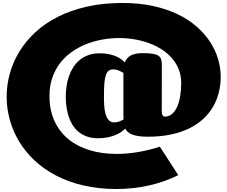

<svg xmlns="http://www.w3.org/2000/svg" viewBox="-20 -1040 1530 1296"><path d="M752 -213.9Q768.6 -213.9 785.2 -220.2Q801.8 -226.6 814 -233.9Q813.5 -237.8 813.5 -242.7Q813.5 -247.6 813.2 -258.8Q813 -270 813 -289.8Q813 -309.6 813 -343.3Q813 -377 813 -426.8Q813 -476.6 813 -547.9Q799.3 -556.2 781.7 -564Q764.2 -571.8 746.1 -571.8Q726.6 -571.8 714.1 -562.7Q701.7 -553.7 694.3 -532.5Q687 -511.2 684.3 -476.1Q681.6 -440.9 681.6 -388.2Q681.6 -356.4 683.6 -325.2Q685.5 -293.9 692.9 -269.3Q700.2 -244.6 714.1 -229.2Q728 -213.9 752 -213.9ZM978 -117.2Q941.9 -117.2 915.8 -121.1Q889.6 -125 871.6 -132.1Q853.5 -139.2 842.5 -149.2Q831.5 -159.2 825.7 -171.9Q815.4 -161.6 799.3 -150.1Q783.2 -138.7 760.7 -129.2Q738.3 -119.6 708.7 -113.3Q679.2 -106.9 642.1 -106.9Q598.6 -106.9 565.7 -118.9Q532.7 -130.9 508.5 -151.4Q484.4 -171.9 468 -199.5Q451.7 -227.1 441.9 -258.5Q432.1 -290 428 -323.7Q423.8 -357.4 423.8 -390.1Q423.8 -423.3 429 -457.8Q434.1 -492.2 445.1 -524.4Q456.1 -556.6 473.9 -585Q491.7 -613.3 517.3 -634.5Q543 -655.8 576.7 -668Q610.4 -680.2 653.8 -680.2Q687.5 -680.2 714.4 -674.6Q741.2 -668.9 762 -660.2Q782.7 -651.4 797.6 -640.4Q812.5 -629.4 822.8 -619.1Q828.1 -632.8 836.9 -644.3Q845.7 -655.8 859.6 -663.8Q873.5 -671.9 893.6 -676.5Q913.6 -681.2 940.9 -681.2Q982.4 -681.2 1008.1 -677.5Q1033.7 -673.8 1048.1 -664.6Q1062.5 -655.3 1067.4 -640.1Q1072.3 -625 1072.3 -602.1Q1072.3 -600.6 1072.3 -597.7Q1072.3 -594.7 1072.3 -585Q1072.3 -575.2 1072.3 -555.9Q1072.3 -536.6 1072.3 -502.2Q1072.3 -467.8 1072 -416Q1071.8 -364.3 1071.8 -289.1Q1071.8 -270.5 1077.6 -261.7Q1083.5 -252.9 1091.8 -252.9Q1120.6 -252.9 1141.6 -271.2Q1162.6 -289.6 1176.3 -320.6Q1189.9 -351.6 1196.5 -392.8Q1203.1 -434.1 1203.1 -480Q1203.1 -529.3 1186.8 -570.8Q1170.4 -612.3 1141.6 -646Q1112.8 -679.7 1073.2 -705.3Q1033.7 -731 987.1 -748.3Q940.4 -765.6 888.7 -774.4Q836.9 -783.2 783.7 -783.2Q726.1 -783.2 668.9 -772.7Q611.8 -762.2 559.6 -741.2Q507.3 -720.2 462.4 -688Q417.5 -655.8 384.5 -612.5Q351.6 -569.3 332.8 -514.4Q314 -459.5 314 -393.1Q314 -295.9 348.1 -222.4Q382.3 -148.9 442.6 -99.9Q502.9 -50.8 585.9 -25.9Q668.9 -1 767.1 -1Q835 -1 908.4 -12.9Q981.9 -24.9 1059.1 -49.8L1183.1 142.1Q1091.8 188 985.1 211.9Q878.4 235.8 766.1 235.8Q643.6 235.8 541 211.4Q438.5 187 356.2 143.8Q273.9 100.6 211.7 41.5Q149.4 -17.6 107.9 -86.9Q66.4 -156.2 45.7 -232.7Q24.9 -309.1 24.9 -387.2Q24.9 -466.3 46.4 -543.9Q67.9 -621.6 110.8 -691.9Q153.8 -762.2 218.5 -822.3Q283.2 -882.3 370.1 -926.3Q457 -970.2 566.2 -995.1Q675.3 -1020 806.6 -1020Q918.5 -1020 1011 -1000Q1103.5 -980 1177.2 -944.8Q1251 -909.7 1305.9 -861.8Q1360.8 -814 1397.2 -758.5Q1433.6 -703.1 1451.7 -642.3Q1469.7 -581.5 1469.7 -521Q1469.7 -466.3 1456.8 -415Q1443.8 -363.8 1417.7 -318.8Q1391.6 -273.9 1351.3 -236.8Q1311 -199.7 1256.6 -173.1Q1202.1 -146.5 1132.6 -131.8Q1063 -117.2 978 -117.2Z"/></svg>

Font: Corben
Style: Bold
Weight: 700
Designer: vernon adams
Foundry: vernon adams
Version: Version 1.101; ttfautohint (v1.6)